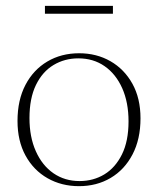

<svg xmlns="http://www.w3.org/2000/svg" viewBox="-20 -628 542 658"><path d="M252.5 -7.5Q300 -7.5 337.8 -30.5Q375.5 -53.5 398 -99Q420.5 -144.5 420.5 -212Q420.5 -277 398.8 -325.8Q377 -374.5 338.5 -401.2Q300 -428 248.5 -428Q201.5 -428 163.5 -405.2Q125.5 -382.5 103.2 -336.8Q81 -291 81 -223.5Q81 -158.5 102.8 -109.8Q124.5 -61 163.2 -34.2Q202 -7.5 252.5 -7.5ZM250.5 10Q191 10 143 -17.2Q95 -44.5 67.5 -94.8Q40 -145 40 -213.5Q40 -285 67.2 -337Q94.5 -389 142.2 -417.2Q190 -445.5 251 -445.5Q311 -445.5 358.5 -418.2Q406 -391 433.8 -341Q461.5 -291 461.5 -222.5Q461.5 -151 434.2 -98.8Q407 -46.5 359.2 -18.2Q311.5 10 250.5 10ZM134 -581V-608H367V-581Z"/></svg>

Font: Newsreader 24pt ExtraLight
Style: Regular
Weight: 250
Designer: Hugues Gentile
Foundry: Production Type
Version: Version 1.003